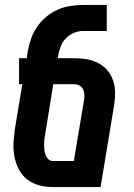

<svg xmlns="http://www.w3.org/2000/svg" viewBox="-20 -755 540 775"><path d="M386 0H194Q165 0 138 -7Q111 -14 90 -30.5Q69 -47 56.5 -70.5Q44 -94 38.5 -121Q33 -148 34.5 -176.5Q36 -205 40 -234L70 -415H57V-520H88L92 -548Q97 -574 105.5 -599Q114 -624 129.5 -646.5Q145 -669 166.5 -687Q188 -705 213 -716Q238 -727 264 -731Q290 -735 315 -735H411V-630H315Q297 -630 278.5 -622.5Q260 -615 246 -600.5Q232 -586 225 -567.5Q218 -549 215 -531L213 -520H280Q305 -520 329.5 -516Q354 -512 375.5 -501Q397 -490 412.5 -472Q428 -454 436 -431.5Q444 -409 444.5 -384Q445 -359 441 -333ZM278 -105 319 -350Q321 -362 320.5 -373.5Q320 -385 315.5 -394.5Q311 -404 301 -409.5Q291 -415 279 -415H195L163 -217Q161 -206 159.5 -194.5Q158 -183 158 -172Q158 -161 159 -150Q160 -139 164 -129.5Q168 -120 175 -112.5Q182 -105 194 -105Z"/></svg>

Font: Iosevka Term Curly Extrabold
Style: Italic
Weight: 800
Italic angle: -9°
Designer: Belleve Invis
Foundry: Belleve Invis
Version: Version 32.3.0